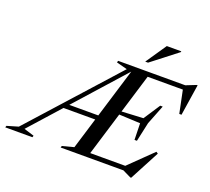

<svg xmlns="http://www.w3.org/2000/svg" viewBox="-243 -1113 1466 1339"><g transform="rotate(20 490.0 -444.0)"><path d="M40.5 -36 116 -12.5 112 0H-89.5L-85.5 -12.5L-2 -37L568 -671L488 -692L491.5 -705H733.5L518.5 0H321.5L325.5 -12.5L411 -35L608 -680.5L613.5 -677ZM849 30 787.5 0H444.5L456.5 -34H859L778.5 -24L959.5 -200.5L973 -191.5L856 30ZM237.5 -266 248.5 -300H530L519.5 -266ZM787.5 -226 784.5 -348.5 566 -358.5 573 -378 794.5 -389.5 874.5 -511.5H893L836.5 -368L805.5 -226ZM1019 -503 982 -682.5 1035.5 -671H648.5L660 -705H990L1064.5 -734.5H1071L1035.5 -503ZM671 -764.5 775.5 -918H883L882 -912L692 -764.5Z"/></g></svg>

Font: Newsreader 60pt Medium
Style: Italic
Weight: 500
Italic angle: -17°
Designer: Hugues Gentile
Foundry: Production Type
Version: Version 1.003